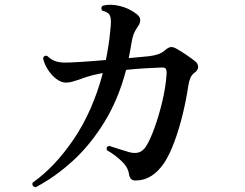

<svg xmlns="http://www.w3.org/2000/svg" viewBox="-20 -775 1040 816"><path d="M131 21Q115 17 118 2Q214 -66 294 -184.5Q374 -303 417 -464Q407 -463 399 -461Q374 -456 354.5 -450Q335 -444 320 -438Q302 -432 288 -428Q274 -424 260 -424Q240 -424 219.5 -439.5Q199 -455 183.5 -479Q168 -503 163 -528Q168 -542 181 -537Q198 -521 215.5 -515Q233 -509 258 -509Q277 -509 325.5 -512Q374 -515 430 -520Q436 -550 441 -582Q446 -614 449 -648Q454 -688 448.5 -705.5Q443 -723 414 -730Q406 -743 417 -751Q449 -759 487.5 -750Q526 -741 557 -718Q576 -705 576 -690Q576 -675 565 -661Q555 -647 548.5 -631Q542 -615 537 -582Q535 -569 532.5 -555.5Q530 -542 527 -528Q553 -530 575 -532.5Q597 -535 613 -536Q636 -539 652 -544.5Q668 -550 682 -562Q696 -574 706 -575Q716 -576 730 -568Q748 -558 772.5 -541.5Q797 -525 810 -514Q822 -504 822 -490.5Q822 -477 807 -466Q795 -458 789 -443.5Q783 -429 780 -409Q772 -354 757 -291.5Q742 -229 721.5 -173.5Q701 -118 678 -83Q628 -9 559 -8Q544 -7 537 -14.5Q530 -22 528 -36Q524 -65 495.5 -91.5Q467 -118 434 -137Q430 -152 444 -155Q462 -149 486 -141.5Q510 -134 530 -128Q554 -122 570.5 -127.5Q587 -133 600 -152Q617 -178 635.5 -228.5Q654 -279 669 -340.5Q684 -402 688 -460Q689 -474 685.5 -481.5Q682 -489 665 -488Q632 -487 593 -484.5Q554 -482 516 -478Q483 -352 423 -255Q363 -158 287.5 -89.5Q212 -21 131 21Z"/></svg>

Font: Zen Old Mincho
Style: Bold
Weight: 700
Designer: Yoshimichi Ohira
Foundry: Positype
Version: Version 1.500